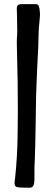

<svg xmlns="http://www.w3.org/2000/svg" viewBox="-20 -725 246 925"><path d="M71 178Q59 177 54.5 172Q50 167 50 158Q50 152 51 145Q52 138 53 130Q64 27 65 -86Q66 -119 66 -185L65 -334Q64 -352 64 -374L63 -424Q61 -486 61 -519Q61 -543 62 -547Q63 -553 63 -577L62 -646Q61 -661 61 -681Q60 -697 68 -701.5Q76 -706 90 -705H149Q163 -706 167 -696Q171 -686 172 -666Q174 -657 170 -620Q166 -584 166 -561Q166 -515 159 -394Q158 -354 156 -319.5Q154 -285 154 -266L152 -146L150 -32L148 35L146 80V132Q146 165 138.5 173Q131 181 119 179Q101 180 71 178Z"/></svg>

Font: Barriecito
Style: Regular
Weight: 400
Designer: Pablo Cosgaya & Sergio Jiménez
Foundry: Pablo Cosgaya & Sergio Jiménez
Version: Version 1.001